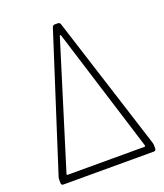

<svg xmlns="http://www.w3.org/2000/svg" viewBox="-131 -788 750 876"><g transform="rotate(-20 244.5 -350.0)"><path d="M25 0H465C471 0 475 -4 475 -10V-28C475 -32 474 -36 473 -40L265 -692C263 -697 258 -700 253 -700H238C233 -700 228 -697 226 -692L17 -41C16 -37 15 -33 15 -29V-10C15 -4 19 0 25 0ZM55 -40 242 -643C243 -646 247 -646 248 -643L436 -40C437 -38 435 -35 432 -35H59C56 -35 54 -38 55 -40Z"/></g></svg>

Font: Barlow Condensed ExtraLight
Style: Regular
Weight: 275
Width: 3
Designer: Jeremy Tribby
Foundry: Tribby Type
Version: Version 1.422;hotconv 1.0.109;makeotfexe 2.5.65596